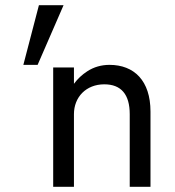

<svg xmlns="http://www.w3.org/2000/svg" viewBox="-20 -720 675 740"><path d="M130 -700 70 -470H125L225 -700ZM265 -460H185V0H265V-280C265 -346 312 -395 382 -395C447 -395 480 -356 480 -280V0H560V-290C560 -409 497 -470 402 -470C371 -470 342 -462 316 -445C296 -432 279 -416 265 -397Z"/></svg>

Font: Jost
Style: Regular
Weight: 400
Version: Version 3.710